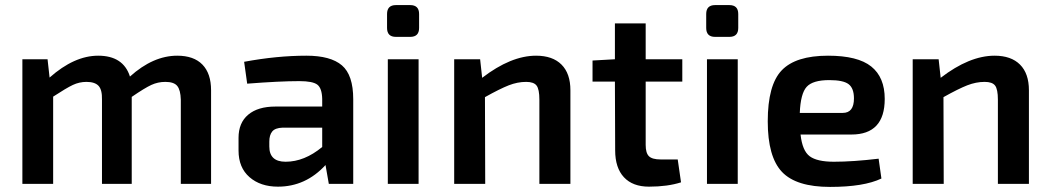

<svg xmlns="http://www.w3.org/2000/svg" viewBox="-20 -723 4131 755"><path d="M677 -504Q742 -504 776 -469Q810 -434 810 -368V0H691V-331Q690 -369 677 -385Q664 -401 630 -401Q601 -401 575 -389Q549 -377 498 -342V0H381V-331Q382 -370 367.5 -385.5Q353 -401 320 -401Q292 -401 266.5 -389Q241 -377 189 -343V0H68V-490H167L175 -418Q272 -504 366 -504Q465 -504 491 -422Q582 -504 677 -504Z M1185 -504Q1280 -504 1324.5 -466Q1369 -428 1369 -333V0H1273L1260 -74Q1182 11 1073 11Q1004 11 961 -26.5Q918 -64 918 -131V-181Q918 -240 956 -272Q994 -304 1063 -304H1247V-334Q1246 -376 1228 -390Q1210 -404 1157 -404Q1080 -404 952 -394L940 -480Q1069 -504 1185 -504ZM1039 -147Q1039 -87 1103 -87Q1177 -87 1247 -145V-221H1091Q1062 -220 1050.5 -206Q1039 -192 1039 -166Z M1593 -703Q1628 -703 1628 -668V-613Q1628 -578 1593 -578H1537Q1502 -578 1502 -613V-668Q1502 -703 1537 -703ZM1626 -490V0H1505V-490Z M2088 -504Q2153 -504 2188 -469Q2223 -434 2223 -368V0H2101V-331Q2101 -372 2090 -386.5Q2079 -401 2049 -401Q2015 -401 1980.5 -387.5Q1946 -374 1887 -341L1888 0H1766V-490H1868L1876 -417Q1989 -504 2088 -504Z M2663 -402H2519V-153Q2519 -121 2532 -108.5Q2545 -96 2578 -96H2645L2658 -6Q2605 11 2532 11Q2468 11 2433.5 -26Q2399 -63 2399 -132L2398 -402H2310V-485L2398 -490V-631H2519V-490H2663Z M2848 -703Q2883 -703 2883 -668V-613Q2883 -578 2848 -578H2792Q2757 -578 2757 -613V-668Q2757 -703 2792 -703ZM2881 -490V0H2760V-490Z M3259 -87Q3334 -87 3435 -99L3446 -21Q3377 12 3244 12Q3111 12 3055 -47Q2999 -106 2999 -246Q2999 -389 3054 -446.5Q3109 -504 3236 -504Q3353 -504 3406 -461.5Q3459 -419 3459 -334Q3459 -194 3328 -194H3128Q3135 -130 3164 -108.5Q3193 -87 3259 -87ZM3241 -408Q3176 -408 3152 -381.5Q3128 -355 3125 -279H3294Q3338 -279 3338 -336Q3338 -376 3317 -392Q3296 -408 3241 -408Z M3891 -504Q3956 -504 3991 -469Q4026 -434 4026 -368V0H3904V-331Q3904 -372 3893 -386.5Q3882 -401 3852 -401Q3818 -401 3783.5 -387.5Q3749 -374 3690 -341L3691 0H3569V-490H3671L3679 -417Q3792 -504 3891 -504Z"/></svg>

Font: Exo 2 Semi Bold
Style: Regular
Weight: 600
Designer: Natanael Gama
Version: Version 1.001;PS 001.001;hotconv 1.0.88;makeotf.lib2.5.64775